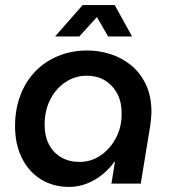

<svg xmlns="http://www.w3.org/2000/svg" viewBox="-20 -720 683 753"><path d="M251 13Q188 13 140 -17Q92 -47 65.5 -101Q39 -155 39 -225Q39 -290 59.5 -345Q80 -400 118 -439.5Q156 -479 208.5 -500.5Q261 -522 323 -522Q368 -522 412.5 -508Q457 -494 493.5 -464.5Q530 -435 552 -389Q574 -343 574 -278Q573 -263 572 -250.5Q571 -238 569 -226L532 0H417L431 -86H429Q396 -40 349 -13.5Q302 13 251 13ZM292 -85Q337 -85 374 -110Q411 -135 434 -177.5Q457 -220 457 -272Q458 -316 441.5 -349.5Q425 -383 394 -403Q363 -423 319 -423Q275 -423 237 -398Q199 -373 177 -329.5Q155 -286 155 -232Q155 -186 172 -153.5Q189 -121 220 -103Q251 -85 292 -85ZM196 -577 304 -700H430L498 -577H404L360 -653L291 -577Z"/></svg>

Font: MuseoModerno Medium
Style: Italic
Weight: 500
Italic angle: -9°
Designer: Pablo Cosgaya, Héctor Gatti, Marcela Romero, and the Authors of The MuseoModerno Project.
Foundry: Omnibus-Type Team
Version: Version 1.003